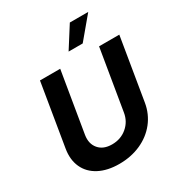

<svg xmlns="http://www.w3.org/2000/svg" viewBox="-220 -1107 1181 1264"><g transform="rotate(-30 370.5 -474.5)"><path d="M587.7 -727.3H741.5L663.4 -255Q650.2 -176.1 602.6 -115.9Q555 -55.8 481 -22.7Q407 10.3 317.5 10.3Q228 10.3 165 -22.7Q101.9 -55.8 74.6 -115.9Q47.2 -176.1 60.4 -255L138.5 -727.3H292.3L215.9 -268.1Q206 -205.3 240.1 -165.1Q274.1 -125 340.2 -125Q406.6 -125 454 -165.1Q501.4 -205.3 511.4 -268.1ZM396.7 -797.6 499.3 -959.2H639.2L503.9 -797.6Z"/></g></svg>

Font: Karasuma Gothic
Style: Bold Italic
Weight: 700
Italic angle: 9.39998°
Designer: Rasmus Andersson / Ryoko Nishizuka
Foundry: Genbu
Version: Version 1.00